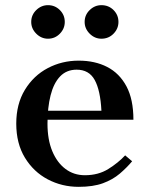

<svg xmlns="http://www.w3.org/2000/svg" viewBox="-20 -714 571 744"><path d="M309 -35Q361 -35 399.5 -59Q438 -83 465 -112L492 -89Q471 -64 444 -41Q417 -18 379 -4Q341 10 285 10Q220 10 165 -19Q110 -48 76.5 -103Q43 -158 43 -235Q43 -311 76.5 -366Q110 -421 165 -450Q220 -479 285 -479Q348 -479 395.5 -454.5Q443 -430 470 -379.5Q497 -329 497 -250H144V-285H373Q369 -364 347 -404Q325 -444 277 -444Q238 -444 213 -418Q188 -392 176 -344.5Q164 -297 164 -235Q164 -173 182.5 -128.5Q201 -84 233.5 -59.5Q266 -35 309 -35ZM373 -564Q347 -564 327.5 -583.5Q308 -603 308 -629Q308 -656 327.5 -675Q347 -694 373 -694Q401 -694 420 -675Q439 -656 439 -629Q439 -603 420 -583.5Q401 -564 373 -564ZM166 -564Q140 -564 120.5 -583.5Q101 -603 101 -629Q101 -656 120.5 -675Q140 -694 166 -694Q193 -694 212 -675Q231 -656 231 -629Q231 -603 212 -583.5Q193 -564 166 -564Z"/></svg>

Font: Brygada 1918 SemiBold
Style: Regular
Weight: 600
Designer: Mateusz Machalski | Borys Kosmynka | Przemek Hoffer
Foundry: NIEPODLEGLA 2018
Version: Version 3.006